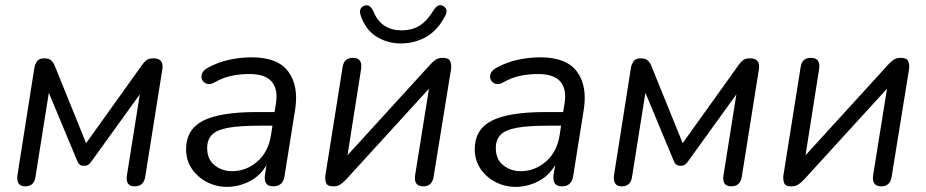

<svg xmlns="http://www.w3.org/2000/svg" viewBox="-20 -718 3604 747"><path d="M78 7Q59 7 52 -5Q45 -17 48 -37L114 -456Q116 -467 123.5 -479Q131 -491 152 -491Q171 -491 179.5 -482.5Q188 -474 193 -462L315 -161L534 -467Q541 -477 550 -484Q559 -491 577 -491Q617 -491 612 -451L545 -30Q539 7 504 7Q467 7 474 -37L524 -351L335 -89Q331 -83 324.5 -78Q318 -73 307 -73Q295 -73 289 -78.5Q283 -84 280 -93L170 -357L118 -30Q113 7 78 7Z M863 9Q821 9 784.5 -10Q748 -29 726 -62Q704 -95 704 -137Q704 -214 769.5 -248Q835 -282 979 -282H1048L1053 -312Q1063 -369 1038 -399.5Q1013 -430 950 -430Q914 -430 880.5 -423Q847 -416 814 -397Q798 -388 785 -392Q772 -396 766.5 -407.5Q761 -419 766 -432Q771 -445 790 -455Q828 -476 872 -485.5Q916 -495 959 -495Q1061 -495 1102 -439Q1143 -383 1128 -290L1087 -33Q1081 7 1043 7Q1004 7 1011 -39L1017 -76Q992 -33 950 -12Q908 9 863 9ZM883 -52Q937 -52 980 -88.5Q1023 -125 1034 -190L1040 -229H990Q913 -229 868.5 -221Q824 -213 805 -194Q786 -175 786 -142Q786 -98 815 -75Q844 -52 883 -52Z M1277 7Q1252 7 1248 -8Q1244 -23 1246 -36L1313 -457Q1318 -493 1353 -493Q1373 -493 1380.5 -481.5Q1388 -470 1385 -450L1332 -114L1655 -468Q1663 -477 1674 -485Q1685 -493 1703 -493Q1726 -493 1731.5 -479.5Q1737 -466 1735 -450L1667 -30Q1661 7 1627 7Q1589 7 1595 -36L1649 -373L1325 -18Q1317 -10 1306 -1.5Q1295 7 1277 7ZM1539 -549Q1488 -549 1445.5 -575Q1403 -601 1384 -656Q1373 -687 1398 -696Q1420 -704 1434 -671Q1449 -635 1476.5 -617.5Q1504 -600 1542 -600Q1584 -600 1613 -618.5Q1642 -637 1667 -678Q1683 -704 1702 -696Q1713 -691 1716.5 -680.5Q1720 -670 1711 -654Q1681 -598 1636.5 -573.5Q1592 -549 1539 -549Z M1986 9Q1944 9 1907.5 -10Q1871 -29 1849 -62Q1827 -95 1827 -137Q1827 -214 1892.5 -248Q1958 -282 2102 -282H2171L2176 -312Q2186 -369 2161 -399.5Q2136 -430 2073 -430Q2037 -430 2003.5 -423Q1970 -416 1937 -397Q1921 -388 1908 -392Q1895 -396 1889.5 -407.5Q1884 -419 1889 -432Q1894 -445 1913 -455Q1951 -476 1995 -485.5Q2039 -495 2082 -495Q2184 -495 2225 -439Q2266 -383 2251 -290L2210 -33Q2204 7 2166 7Q2127 7 2134 -39L2140 -76Q2115 -33 2073 -12Q2031 9 1986 9ZM2006 -52Q2060 -52 2103 -88.5Q2146 -125 2157 -190L2163 -229H2113Q2036 -229 1991.5 -221Q1947 -213 1928 -194Q1909 -175 1909 -142Q1909 -98 1938 -75Q1967 -52 2006 -52Z M2399 7Q2380 7 2373 -5Q2366 -17 2369 -37L2435 -456Q2437 -467 2444.5 -479Q2452 -491 2473 -491Q2492 -491 2500.5 -482.5Q2509 -474 2514 -462L2636 -161L2855 -467Q2862 -477 2871 -484Q2880 -491 2898 -491Q2938 -491 2933 -451L2866 -30Q2860 7 2825 7Q2788 7 2795 -37L2845 -351L2656 -89Q2652 -83 2645.5 -78Q2639 -73 2628 -73Q2616 -73 2610 -78.5Q2604 -84 2601 -93L2491 -357L2439 -30Q2434 7 2399 7Z M3059 7Q3034 7 3030 -8Q3026 -23 3028 -36L3095 -457Q3100 -493 3135 -493Q3155 -493 3162.5 -481.5Q3170 -470 3167 -450L3114 -114L3437 -468Q3445 -477 3456 -485Q3467 -493 3485 -493Q3508 -493 3513.5 -479.5Q3519 -466 3517 -450L3449 -30Q3443 7 3409 7Q3371 7 3377 -36L3431 -373L3107 -18Q3099 -10 3088 -1.5Q3077 7 3059 7Z"/></svg>

Font: Nunito
Style: Italic
Weight: 400
Italic angle: -9°
Designer: Vernon Adams
Foundry: Vernon Adams
Version: Version 3.601; ttfautohint (v1.8.2.53-6de2)